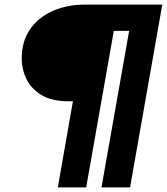

<svg xmlns="http://www.w3.org/2000/svg" viewBox="-20 -720 730 840"><path d="M233 100 299 -277H279Q206 -277 161 -304.5Q116 -332 95.5 -374.5Q75 -417 75 -463Q75 -538 110.5 -590.5Q146 -643 209.5 -671.5Q273 -700 354 -700H690L549 100H424L545 -585H478L357 100Z"/></svg>

Font: DM Sans 9pt Black
Style: Italic
Weight: 900
Italic angle: -10°
Version: Version 4.004;gftools[0.9.30]